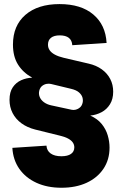

<svg xmlns="http://www.w3.org/2000/svg" viewBox="-20 -759 592 926"><path d="M276.4 146.5Q208 146.5 155.8 122.6Q103.5 98.6 73.2 55.4Q43 12.2 39.6 -45.9L204.1 -56.6Q205.6 -32.2 224.4 -18.8Q243.2 -5.4 275.9 -5.4Q306.2 -5.4 322.3 -16.6Q338.4 -27.8 338.4 -48.3Q338.4 -61 331.3 -71.5Q324.2 -82 309.3 -90.3Q294.4 -98.6 270 -104.5L149.4 -134.3Q111.3 -144 83.5 -164.3Q55.7 -184.6 40.8 -213.6Q25.9 -242.7 25.9 -277.3Q25.9 -314.9 41.7 -338.1Q57.6 -361.3 82.5 -372.3Q107.4 -383.3 134.8 -384.3V-384.8Q91.3 -408.7 66.9 -447.5Q42.5 -486.3 42.5 -543.9Q42.5 -635.3 102.5 -687.3Q162.6 -739.3 267.1 -739.3Q370.6 -739.3 429.9 -689.2Q489.3 -639.2 494.1 -551.8L328.6 -541Q327.1 -564.5 312 -576.4Q296.9 -588.4 268.1 -588.4Q240.7 -588.4 226.1 -576.9Q211.4 -565.4 211.4 -543.5Q211.4 -528.3 219.7 -516.4Q228 -504.4 244.9 -495.4Q261.7 -486.3 288.1 -480L407.7 -452.1Q444.3 -443.8 470.9 -424.6Q497.6 -405.3 511.7 -377.9Q525.9 -350.6 525.9 -316.9Q525.9 -281.2 510.5 -256.3Q495.1 -231.4 470 -218Q444.8 -204.6 416 -201.7V-201.2Q450.2 -186 470.5 -161.1Q490.7 -136.2 499.5 -106.4Q508.3 -76.7 508.3 -46.9Q508.3 11.2 479 54.9Q449.7 98.6 397.7 122.6Q345.7 146.5 276.4 146.5ZM326.2 -229.5Q335 -227.5 345.9 -230.2Q356.9 -232.9 366 -241Q375 -249 378.4 -263.2Q381.3 -275.4 377.7 -288.6Q374 -301.8 361.1 -313.2Q348.1 -324.7 322.8 -330.6L226.1 -354Q216.8 -356.4 205.1 -354.5Q193.4 -352.5 183.3 -344.7Q173.3 -336.9 169.4 -321.8Q165.5 -305.7 171.6 -291Q177.7 -276.4 192.1 -265.9Q206.5 -255.4 226.6 -251Z"/></svg>

Font: Inter 24pt Black
Style: Regular
Weight: 900
Designer: Rasmus Andersson
Foundry: rsms
Version: Version 4.001;git-66647c0bb